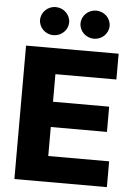

<svg xmlns="http://www.w3.org/2000/svg" viewBox="-62 -996 734 1043"><g transform="rotate(5 305.0 -475.0)"><path d="M56.6 0H561V-140.6H229V-298.8H535.2V-436.5H229V-586.9H561.5V-727.5H56.6ZM199.2 -796.9C243.2 -796.9 278.8 -831.5 278.8 -873.5C278.8 -915.5 243.2 -950.2 199.2 -950.2C155.8 -950.2 120.1 -915.5 120.1 -873.5C120.1 -831.5 155.8 -796.9 199.2 -796.9ZM420.4 -796.9C463.9 -796.9 499.5 -831.5 499.5 -873.5C499.5 -915.5 463.9 -950.2 420.4 -950.2C376.5 -950.2 340.8 -915.5 340.8 -873.5C340.8 -831.5 376.5 -796.9 420.4 -796.9Z"/></g></svg>

Font: Inter ExtraBold
Style: Regular
Weight: 800
Designer: Rasmus Andersson
Foundry: rsms
Version: Version 4.001;git-9221beed3